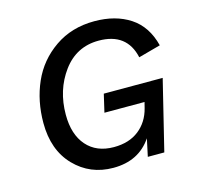

<svg xmlns="http://www.w3.org/2000/svg" viewBox="-100 -775 910 888"><g transform="rotate(-15 355.0 -331.0)"><path d="M362 -249 382 -335H664L582 0H503L521 -84Q459 8 337 8Q226 8 151.5 -69Q77 -146 77 -276Q77 -381 116 -469.5Q155 -558 236 -614Q317 -670 426 -670Q527 -670 596.5 -624.5Q666 -579 690 -484L584 -455Q557 -578 422 -578Q315 -578 251 -491Q187 -404 187 -286Q187 -191 234 -137.5Q281 -84 364 -84Q437 -84 484 -121Q531 -158 547 -221L554 -249Z"/></g></svg>

Font: Elaine Sans Medium
Style: Italic
Weight: 500
Italic angle: -13°
Designer: Wei Huang
Foundry: Wei Huang
Version: Version 2.001;December 24, 2019;FontCreator 12.0.0.2547 64-b